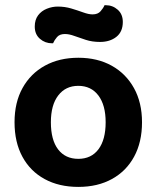

<svg xmlns="http://www.w3.org/2000/svg" viewBox="-20 -719 615 754"><path d="M537.7 -238.9Q537.7 -161 506.8 -104Q476 -47.1 419.8 -16.1Q363.6 15 287.6 15Q211.9 15 155.5 -15.7Q99.1 -46.3 68.1 -103.3Q37.1 -160.3 37.1 -238.9Q37.1 -316.9 68.6 -373.5Q100.1 -430.2 156.5 -461.2Q213 -492.2 287.8 -492.2Q362.7 -492.2 418.8 -460.9Q474.9 -429.6 506.3 -372.7Q537.7 -315.9 537.7 -238.9ZM287.4 -381.9Q237.7 -381.9 208.8 -344.3Q179.8 -306.7 179.8 -238.9Q179.8 -169.4 208.2 -132.3Q236.7 -95.2 287.6 -95.2Q338.4 -95.2 366.7 -132.8Q394.9 -170.4 394.9 -238.9Q394.9 -306.1 366.4 -344Q337.8 -381.9 287.4 -381.9ZM206.7 -693.2Q234.7 -693.2 259.8 -685.7Q284.9 -678.2 306.4 -670.4Q327.9 -662.5 343.6 -662.5Q364.2 -662.5 375 -674.9Q385.8 -687.2 390.5 -698.6H395.2Q422.4 -698.6 442.4 -680.8Q462.3 -663.1 462.3 -632.8Q462.3 -594.3 437 -574.3Q411.7 -554.3 372.8 -554.3Q342.2 -554.3 317.2 -562.4Q292.2 -570.4 271.8 -577.9Q251.5 -585.4 234.9 -585.4Q214.2 -585.4 203.9 -573.4Q193.6 -561.4 188.3 -549H184.3Q157 -549 136.8 -566.6Q116.5 -584.2 116.5 -614.7Q116.5 -641.3 129.6 -658.8Q142.8 -676.3 163.9 -684.7Q185 -693.2 206.7 -693.2Z"/></svg>

Font: Baloo Tammudu 2
Style: Regular
Weight: 400
Designer: Maithili Shingre, Omkar Shende and Ek Type
Foundry: Ek Type
Version: Version 1.700